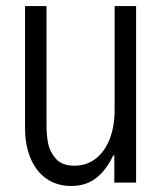

<svg xmlns="http://www.w3.org/2000/svg" viewBox="-20 -602 541 633"><path d="M62.5 -182.1V-582H133.3V-189Q133.3 -159.2 138.2 -131.3Q143.1 -103.5 163.3 -79.6Q183.6 -55.7 225.6 -55.7Q265.1 -55.7 295.2 -78.6Q325.2 -101.6 341.6 -143.6Q357.9 -185.5 357.9 -239.7V-582H428.7V0H356.9V-89.8H353.5Q330.1 -40.5 296.4 -14.6Q262.7 11.2 214.8 11.2Q168.9 11.2 134.5 -12Q100.1 -35.2 81.3 -78.9Q62.5 -122.6 62.5 -182.1Z"/></svg>

Font: Decalotype Light
Style: Regular
Weight: 300
Designer: Alfredo Marco Pradil
Foundry: Alfredo Marco Pradil
Version: Version 1.0